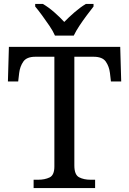

<svg xmlns="http://www.w3.org/2000/svg" viewBox="-20 -951 653 971"><path d="M150 0V-42H173Q206 -42 230.5 -53.5Q255 -65 255 -109V-664H159Q115 -664 98 -639.5Q81 -615 77 -582L72 -539H20L25 -714H588L593 -539H541L536 -582Q532 -615 515 -639.5Q498 -664 453 -664H356V-114Q356 -67 380 -54.5Q404 -42 438 -42H461V0ZM258 -771Q248 -794 230 -820.5Q212 -847 193 -873Q174 -899 158 -918V-931H197Q226 -914 254.5 -889Q283 -864 305 -840Q328 -864 357 -889Q386 -914 414 -931H453V-918Q438 -899 418.5 -873Q399 -847 381.5 -820.5Q364 -794 353 -771Z"/></svg>

Font: Noto Serif Dives Akuru
Style: Regular
Weight: 400
Designer: Fernando Caro
Foundry: Fernando Caro
Version: Version 2.000; ttfautohint (v1.8.4.7-5d5b)